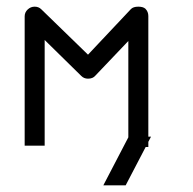

<svg xmlns="http://www.w3.org/2000/svg" viewBox="-20 -490 580 576"><path d="M114 -53H54V-441Q54 -453 63 -461.5Q72 -470 84 -470Q96 -470 104 -462L244 -326L373 -463Q380 -470 395 -470Q409 -470 416 -464Q425 -455 425 -442V-80H433L425 -64.5V-49H417L357 66H290L365 -78V-367L266 -263Q258.5 -254 244 -254Q232 -254 224 -262L114 -370Z"/></svg>

Font: 3270 Nerd Font
Style: Regular
Weight: 400
Monospace: yes
Version: Version 3.0.1;Nerd Fonts 3.3.0